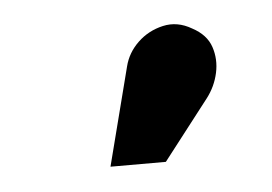

<svg xmlns="http://www.w3.org/2000/svg" viewBox="-28 -793 323 228"><g transform="rotate(-5 133.5 -679.0)"><path d="M217 -669Q227 -682 230.5 -698Q234 -714 229 -729Q224 -744 207 -753Q190 -763 172.5 -759Q155 -755 142.5 -743Q130 -731 126 -715L96 -598H162Z"/></g></svg>

Font: Advent Pro ExtraBold
Style: Regular
Weight: 800
Designer: VivaRado, Andreas Kalpakidis
Foundry: VivaRado, Andreas Kalpakidis
Version: Version 3.000